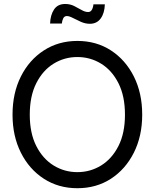

<svg xmlns="http://www.w3.org/2000/svg" viewBox="-20 -948 789 979"><path d="M374.5 11.7Q278.3 11.7 203.6 -36.6Q128.9 -85 86.4 -169.7Q43.9 -254.4 43.9 -363.3Q43.9 -473.1 86.4 -557.9Q128.9 -642.6 203.6 -690.9Q278.3 -739.3 374.5 -739.3Q471.2 -739.3 545.7 -690.9Q620.1 -642.6 662.6 -557.9Q705.1 -473.1 705.1 -363.3Q705.1 -254.4 662.6 -169.7Q620.1 -85 545.7 -36.6Q471.2 11.7 374.5 11.7ZM374.5 -70.3Q440.4 -70.3 495.6 -104.2Q550.8 -138.2 584 -203.6Q617.2 -269 617.2 -363.3Q617.2 -458 584 -523.7Q550.8 -589.4 495.6 -623.3Q440.4 -657.2 374.5 -657.2Q308.6 -657.2 253.4 -623.3Q198.2 -589.4 165 -523.7Q131.8 -458 131.8 -363.3Q131.8 -269 165 -203.6Q198.2 -138.2 253.4 -104.2Q308.6 -70.3 374.5 -70.3ZM438.5 -826.7Q415 -826.7 392.6 -836.7Q370.1 -846.7 351.6 -856.4Q333 -866.2 320.8 -866.2Q308.1 -866.2 302.2 -854Q296.4 -841.8 295.4 -828.1H235.4Q236.8 -871.1 255.4 -899.4Q273.9 -927.7 312.5 -927.7Q337.4 -927.7 357.9 -917.5Q378.4 -907.2 396 -897Q413.6 -886.7 429.7 -886.7Q451.7 -886.7 456.5 -925.8H514.6Q513.2 -880.9 493.4 -853.8Q473.6 -826.7 438.5 -826.7Z"/></svg>

Font: Inter Display
Style: Regular
Weight: 400
Designer: Rasmus Andersson
Foundry: rsms
Version: Version 4.001;git-9221beed3